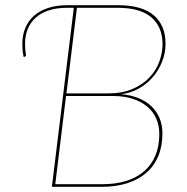

<svg xmlns="http://www.w3.org/2000/svg" viewBox="-20 -720 722 740"><path d="M180 0 264.5 -690H239Q199 -690 168.8 -680.2Q138.5 -670.5 118 -652.2Q97.5 -634 87 -608.2Q76.5 -582.5 76.5 -550.5Q76.5 -543 77.2 -531.8Q78 -520.5 79.5 -512Q80.5 -508 80 -505.2Q79.5 -502.5 76 -501.5L71 -500.5Q68.5 -512.5 67.2 -526Q66 -539.5 66 -549.5Q66 -584 77.5 -612Q89 -640 111.2 -659.5Q133.5 -679 166 -689.5Q198.5 -700 240 -700H434Q527 -700 572.5 -661.2Q618 -622.5 618 -551.5Q618 -514.5 604.2 -480.8Q590.5 -447 567.2 -420.8Q544 -394.5 512.5 -377.5Q481 -360.5 446 -357Q483.5 -354 513.2 -342Q543 -330 563.5 -310.5Q584 -291 595 -264.5Q606 -238 606 -205.5Q606 -156.5 590 -118.2Q574 -80 543.8 -53.8Q513.5 -27.5 470.2 -13.8Q427 0 372.5 0ZM234.5 -350 193 -10H374Q425 -10 465.8 -22.5Q506.5 -35 535 -59.5Q563.5 -84 578.8 -120.2Q594 -156.5 594 -203.5Q594 -237 581.8 -264Q569.5 -291 546.5 -310Q523.5 -329 490.5 -339.5Q457.5 -350 416.5 -350ZM236 -360H396.5Q452 -360 491.8 -377.5Q531.5 -395 557 -422.5Q582.5 -450 594.5 -483.8Q606.5 -517.5 606.5 -550Q606.5 -615.5 563.8 -652.8Q521 -690 432.5 -690H276.5Z"/></svg>

Font: Lato Hairline
Style: Italic
Weight: 100
Italic angle: -7°
Designer: Lukasz Dziedzic
Foundry: tyPoland Lukasz Dziedzic
Version: Version 2.007; 2014-02-27